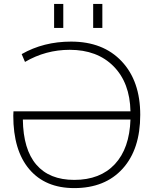

<svg xmlns="http://www.w3.org/2000/svg" viewBox="-20 -953 781 983"><path d="M457 -810V-933H504V-810ZM257 -810V-933H304V-810ZM648 -383Q645 -529 561.5 -613.5Q478 -698 337 -698Q214 -698 108 -636L91 -676Q203 -740 344 -740Q508 -740 603 -639Q698 -538 698 -365Q698 -189 608 -89.5Q518 10 360 10Q212 10 130 -86.5Q48 -183 48 -361Q48 -364 48.5 -372Q49 -380 49 -383ZM648 -341H97Q99 -188 166 -110Q233 -32 360 -32Q493 -32 568 -112.5Q643 -193 648 -341Z"/></svg>

Font: M PLUS 1p Light
Style: Regular
Weight: 300
Version: Version 1.061